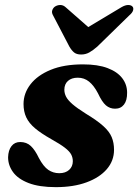

<svg xmlns="http://www.w3.org/2000/svg" viewBox="-20 -738 555 771"><path d="M217.9 -42.5Q243 -42.5 257.7 -55.9Q272.4 -69.3 272.4 -90.6Q272.4 -105.3 265.7 -117.9Q259.1 -130.4 240.6 -144.7Q222.2 -159 186 -179.2Q145.2 -202.2 120.8 -222.8Q96.3 -243.4 85.4 -266.8Q74.5 -290.2 74.5 -320.2Q74.5 -363.3 102.4 -399.4Q130.3 -435.6 183.4 -457.5Q236.5 -479.5 313.1 -479.5Q372.9 -479.5 412 -464.6Q451.2 -449.8 470.8 -424.1Q490.4 -398.5 490.4 -366.1Q490.8 -334.8 477.9 -318.2Q465.1 -301.5 442.2 -301.5Q421 -301.5 405.3 -315Q389.7 -328.4 373.4 -363.3Q357.2 -394.4 337.7 -410.2Q318.3 -426 292.3 -426Q267.5 -426 252.9 -413.1Q238.4 -400.2 238.4 -377.5Q238.4 -363.7 245.2 -350Q252 -336.4 270.7 -320Q289.5 -303.6 325.1 -281.3Q370.1 -254.1 394.6 -232Q419.2 -209.9 428.5 -187.4Q437.9 -165 437.9 -136.3Q437.9 -92.5 408.9 -58.7Q379.9 -25 327.5 -5.8Q275.1 13.5 204.2 13.5Q137.2 13.5 94.7 -3Q52.3 -19.4 32.4 -46.8Q12.5 -74.2 12.5 -106.5Q13.3 -134.7 26.1 -151.2Q38.8 -167.7 61.1 -167.7Q86.8 -167.7 103.8 -151.7Q120.8 -135.8 136.1 -103.5Q154.4 -69.2 174 -55.8Q193.7 -42.5 217.9 -42.5ZM366.6 -601.1 243.6 -709Q233.9 -717.9 222.2 -717.9Q210.5 -717.9 200.6 -711.5Q193.3 -706.4 189.9 -696.8Q186.6 -687.2 193.4 -675.7L258.7 -550.7Q267.5 -535.6 277.6 -527.3Q287.8 -519.1 305.7 -519.1Q323.6 -519.1 338.4 -527.3Q353.2 -535.6 370.5 -550.7L498.6 -675.7Q512.2 -687.2 514.5 -696.8Q516.9 -706.4 512.1 -711.5Q506.5 -717.9 494.6 -717.9Q482.8 -717.9 467.6 -709L287.4 -601.1Z"/></svg>

Font: Fraunces
Style: Italic
Weight: 900
Italic angle: -16°
Version: Version 1.000;[0bf87f6ff]